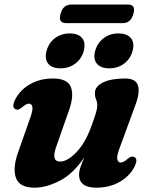

<svg xmlns="http://www.w3.org/2000/svg" viewBox="-20 -834 681 867"><path d="M586.5 -125Q605 -115.5 586.5 -79.5Q564.5 -37.5 519.2 -12Q474 13.5 414.5 13.5Q337 13.5 337 -45.5Q337 -61.5 344 -81Q351 -100.5 361 -123.5Q309 -47.5 248.5 -17Q188 13.5 137 13.5Q67.5 13.5 52 -30.8Q36.5 -75 61.5 -145.5L116.5 -302Q129.5 -338 126 -352Q122.5 -366 111 -366Q99.5 -366 81 -350.5Q70.5 -341.5 63.5 -339.5Q56.5 -337.5 49.5 -341Q31 -350.5 49.5 -386.5Q71.5 -428.5 116 -454Q160.5 -479.5 219 -479.5Q285 -479.5 300 -440.8Q315 -402 292 -337L236.5 -179Q222 -140.5 226 -122.5Q230 -104.5 252 -104.5Q283.5 -104.5 323.2 -144.8Q363 -185 390 -257Q404.5 -296.5 411.8 -319.8Q419 -343 419 -357.5Q419 -373 413.8 -385.2Q408.5 -397.5 408.5 -413.5Q408.5 -443.5 444.8 -461.5Q481 -479.5 545.5 -479.5Q592.5 -479.5 602.8 -448.5Q613 -417.5 592 -361.5L519.5 -164Q506 -128 509.8 -114Q513.5 -100 525 -100Q536.5 -100 555 -115.5Q565.5 -124.5 572.5 -126.2Q579.5 -128 586.5 -125ZM253 -525.5Q214.5 -525.5 197.5 -546.8Q180.5 -568 190 -603.5Q200 -640.5 228.2 -661.8Q256.5 -683 295 -683Q334 -683 351 -661.8Q368 -640.5 358 -603.5Q348.5 -568.5 320.2 -547Q292 -525.5 253 -525.5ZM473 -525.5Q434.5 -525.5 417.2 -546.8Q400 -568 409.5 -603.5Q419.5 -640 447.8 -661.5Q476 -683 514.5 -683Q554 -683 571.2 -661.8Q588.5 -640.5 578.5 -603.5Q569 -568.5 540.8 -547Q512.5 -525.5 473 -525.5ZM253.5 -771.5Q264.5 -813.5 302.5 -813.5H557.5Q594.5 -813.5 582.5 -772Q571 -729.5 534 -729.5H279Q241.5 -729.5 253.5 -771.5Z"/></svg>

Font: Fraunces 9pt
Style: Bold Italic
Weight: 700
Italic angle: -16°
Version: Version 1.000;[b76b70a41]